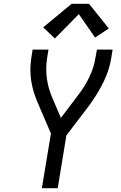

<svg xmlns="http://www.w3.org/2000/svg" viewBox="-20 -998 640 1018"><path d="M202 0 250 -290 181 -451Q169 -478 160 -507Q151 -536 146 -566Q141 -596 141 -627.5Q141 -659 146 -691L153 -735H237L230 -691Q221 -635 228.5 -581.5Q236 -528 257 -480L303 -373L390 -488Q408 -511 423.5 -535Q439 -559 451.5 -585Q464 -611 473 -637.5Q482 -664 486 -691L494 -735H577L570 -691Q560 -629 531.5 -569Q503 -509 464 -455V-454Q462 -451 460 -448.5Q458 -446 456 -443L332 -280L286 0ZM271 -794 209 -853 360 -978H452L557 -847L484 -799L398 -923Z"/></svg>

Font: Zed Sans Extended
Style: Italic
Weight: 400
Width: 7
Italic angle: -9°
Designer: Belleve Invis
Foundry: Belleve Invis
Version: Version 1.0.0; ttfautohint (v1.8.4)